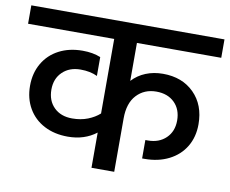

<svg xmlns="http://www.w3.org/2000/svg" viewBox="-83 -740 996 832"><g transform="rotate(10 415.0 -324.0)"><path d="M840 -567H469V-400Q494 -427 528.5 -441Q563 -455 604 -455Q689 -455 741 -403Q793 -351 793 -266Q793 -210 767.5 -167.5Q742 -125 695.5 -101.5Q649 -78 589 -78H578V-159H589Q638 -159 668.5 -188.5Q699 -218 699 -266Q699 -315 669 -344.5Q639 -374 589 -374Q536 -374 502.5 -338Q469 -302 469 -235V0H369V-155Q317 -115 244 -115Q185 -115 140 -138.5Q95 -162 70 -205Q45 -248 45 -304Q45 -360 70 -403Q95 -446 140 -469.5Q185 -493 244 -493Q289 -493 323 -479V-396Q292 -411 249 -411Q200 -411 169.5 -381.5Q139 -352 139 -304Q139 -255 169 -225.5Q199 -196 249 -196Q287 -196 317.5 -208Q348 -220 369 -239V-567H-10V-648H840Z"/></g></svg>

Font: Madhuban
Style: Regular
Weight: 400
Designer: jaikishan Patel
Foundry: MagicType
Version: Version 1.000